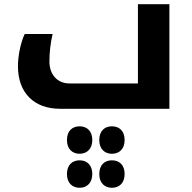

<svg xmlns="http://www.w3.org/2000/svg" viewBox="-20 -515 907 909"><path d="M264 0H782V-495H633V-120H308C252 -120 214 -162 214 -223C214 -267 219 -311 229 -354H97C78 -314 65 -252 65 -201C65 -76 141 0 264 0ZM357 213C394 213 417 187 417 148C417 108 394 83 357 83C324 83 297 103 297 148C297 192 324 213 357 213ZM510 213C543 213 570 192 570 148C570 103 543 83 510 83C477 83 450 103 450 148C450 192 477 213 510 213ZM357 374C394 374 417 348 417 309C417 269 394 244 357 244C324 244 297 264 297 309C297 353 324 374 357 374ZM510 374C543 374 570 353 570 309C570 264 543 244 510 244C477 244 450 264 450 309C450 353 477 374 510 374Z"/></svg>

Font: Noto Kufi Arabic
Style: Bold
Weight: 700
Designer: Monotype Design Team, David Williams, Khaled Hosny
Foundry: Google LLC
Version: Version 2.109